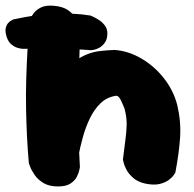

<svg xmlns="http://www.w3.org/2000/svg" viewBox="-63 -671 700 692"><path d="M462 -9Q434 -15 417.5 -29.5Q401 -44 393 -59Q385 -74 382.5 -85Q380 -96 380 -96Q385 -138 389 -167Q393 -196 393.5 -222Q394 -248 386 -279Q381 -292 373 -309Q365 -326 356 -326Q322 -321 299 -298.5Q276 -276 260.5 -243.5Q245 -211 235.5 -176Q226 -141 220 -110.5Q214 -80 209 -61Q201 -43 192.5 -48Q184 -53 176.5 -74.5Q169 -96 162.5 -125Q156 -154 152.5 -184Q149 -214 148 -237.5Q147 -261 149 -269L98 -295L142 -363Q164 -409 190 -434.5Q216 -460 243 -472Q270 -484 297 -487Q324 -490 349 -491Q398 -488 445 -461Q492 -434 527 -390Q562 -346 576 -292Q590 -232 586 -174.5Q582 -117 569 -49Q569 -49 563.5 -40.5Q558 -32 545.5 -22.5Q533 -13 512.5 -8Q492 -3 462 -9ZM146 1Q114 1 93.5 -11.5Q73 -24 61.5 -41Q50 -58 45.5 -70.5Q41 -83 41 -83Q37 -126 34.5 -175.5Q32 -225 31 -277.5Q30 -330 31.5 -383.5Q33 -437 36 -489.5Q39 -542 43 -591Q43 -591 46 -601Q49 -611 58.5 -623.5Q68 -636 85.5 -644.5Q103 -653 133 -650Q165 -647 183.5 -633.5Q202 -620 211 -604Q220 -588 223 -576Q226 -564 226 -564Q225 -526 223.5 -479.5Q222 -433 221 -382Q220 -331 220 -277.5Q220 -224 221 -171Q222 -118 225 -69Q225 -69 223 -58.5Q221 -48 214 -34Q207 -20 191 -9.5Q175 1 146 1ZM324 -551Q324 -530 315 -517.5Q306 -505 295 -499Q284 -493 275 -491.5Q266 -490 266 -490Q233 -492 207.5 -494Q182 -496 161 -497Q140 -498 120 -498Q100 -498 78 -497.5Q56 -497 29 -495Q29 -495 20.5 -495Q12 -495 0.5 -498.5Q-11 -502 -22 -511Q-33 -520 -39 -538Q-45 -557 -42.5 -569Q-40 -581 -33.5 -588Q-27 -595 -21 -598Q-15 -601 -15 -601Q4 -605 28 -609.5Q52 -614 79.5 -617Q107 -620 137.5 -621.5Q168 -623 200 -621.5Q232 -620 263 -615Q263 -615 272 -611Q281 -607 293.5 -599Q306 -591 315 -579Q324 -567 324 -551Z"/></svg>

Font: Sour Gummy Black
Style: Regular
Weight: 900
Designer: Stefie Justprince
Foundry: Eifetstype
Version: Version 1.000